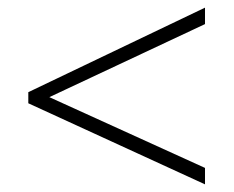

<svg xmlns="http://www.w3.org/2000/svg" viewBox="-20 -613 611 502"><path d="M516 -131V-174L109 -359L516 -550V-593L54 -372V-343Z"/></svg>

Font: Noto Sans Syriac Extralight
Style: Regular
Weight: 200
Designer: Patrick Giasson and the Monotype Design Team
Foundry: Monotype Imaging Inc.
Version: Version 3.000